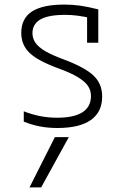

<svg xmlns="http://www.w3.org/2000/svg" viewBox="-20 -550 540 840"><path d="M160 270H109L220 50H281ZM231 10Q190 10 154 3Q118 -4 84 -18V-63Q120 -49 155.5 -42Q191 -35 230 -35Q304 -35 341 -59Q378 -83 378 -130Q378 -155 364.5 -174.5Q351 -194 320.5 -212.5Q290 -231 238 -250Q147 -283 110 -318Q73 -353 73 -406Q73 -469 119.5 -499.5Q166 -530 262 -530Q296 -530 329 -525.5Q362 -521 410 -509V-363H361V-503L387 -469Q346 -478 319 -481.5Q292 -485 265 -485Q192 -485 157 -465Q122 -445 122 -405Q122 -382 135 -363Q148 -344 177.5 -326.5Q207 -309 259 -290Q352 -255 389.5 -219Q427 -183 427 -128Q427 -60 377.5 -25Q328 10 231 10Z"/></svg>

Font: M PLUS 1 Code Light
Style: Regular
Weight: 300
Designer: Coji Morishita
Foundry: UNDERFOREST DESIGN
Version: Version 1.002